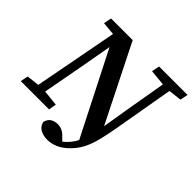

<svg xmlns="http://www.w3.org/2000/svg" viewBox="-213 -852 1179 1179"><g transform="rotate(45 377.0 -262.0)"><path d="M-15 0 -5 -50 98 -62H121L239 -50L231 0ZM66 0 190 -653H244L185 -323L125 0ZM354 140Q319 140 292.5 125Q266 110 260 79Q268 49 288 37.5Q308 26 332 26Q354 26 373 35Q392 44 409 64L440 94L434 100H418L414 94Q448 69 471 39.5Q494 10 510.5 -34.5Q527 -79 539 -144L571 -339L627 -664H684L603 -199Q592 -141 582 -99Q572 -57 559.5 -26.5Q547 4 532 27Q517 50 497 71Q461 108 426 124Q391 140 354 140ZM494 1 207 -564 198 -571 184 -605 95 -613 105 -664H293L556 -139H579L532 1ZM637 -601 512 -613 522 -664H769L759 -613L660 -601Z"/></g></svg>

Font: Source Serif 4 18pt SemiBold
Style: Italic
Weight: 600
Italic angle: -12°
Designer: Frank Grießhammer
Foundry: Adobe Systems Incorporated
Version: Version 4.004;hotconv 1.0.116;makeotfexe 2.5.65601